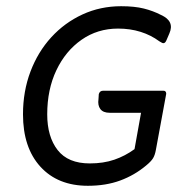

<svg xmlns="http://www.w3.org/2000/svg" viewBox="-20 -587 592 618"><path d="M413 -107 434 -224H333Q312 -224 303 -236Q294 -248 297 -268L298 -284Q301 -295 312 -295H506Q515 -295 515 -285L482 -106Q479 -88 472.5 -77.5Q466 -67 450 -54Q413 -23 367 -6Q321 11 263 11Q166 11 110 -50.5Q54 -112 54 -219Q54 -293 78 -356.5Q102 -420 145 -467Q188 -514 245.5 -540.5Q303 -567 370 -567Q413 -567 443 -559.5Q473 -552 498 -539Q543 -519 525 -479L516 -458Q512 -448 506 -448Q503 -448 500 -450Q497 -452 493 -454Q466 -474 432.5 -484.5Q399 -495 360 -495Q294 -495 242.5 -459Q191 -423 161.5 -361Q132 -299 132 -219Q132 -147 165.5 -104Q199 -61 269 -61Q313 -61 348 -73Q383 -85 413 -107Z"/></svg>

Font: Zain
Style: Italic
Weight: 400
Italic angle: -10°
Designer: Zain,Boutros
Foundry: Mobile Telecommunications Company (Zain), 2024
Version: Version 1.51; ttfautohint (v1.8.4)